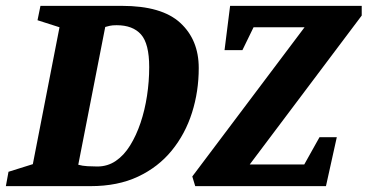

<svg xmlns="http://www.w3.org/2000/svg" viewBox="-39 -635 1254 655"><path d="M-19 0 -10 -49 73 -75 164 -542 89 -566 99 -615H377Q513 -615 576 -557Q639 -499 639 -403Q639 -323 616 -250.5Q593 -178 547 -121.5Q501 -65 432 -32.5Q363 0 270 0ZM293 -67Q328 -67 356 -86Q384 -105 405 -139Q426 -173 440.5 -216Q455 -259 462.5 -308Q470 -357 470 -406Q470 -486 442 -517.5Q414 -549 359 -549Q344 -549 335.5 -547Q327 -545 320 -543L228 -73Q242 -69 259.5 -68Q277 -67 293 -67ZM627 0 617 -33 1000 -542H826L788 -464H727L746 -615H1195V-582L813 -74H999L1051 -167H1110L1073 0Z"/></svg>

Font: Manuale ExtraBold
Style: Italic
Weight: 800
Italic angle: -11°
Designer: Eduardo Tunni / Pablo Cosgaya
Foundry: Eduardo Tunni / Pablo Cosgaya
Version: Version 1.002